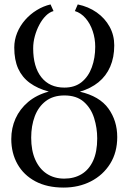

<svg xmlns="http://www.w3.org/2000/svg" viewBox="-20 -837 581 868"><path d="M267.5 11Q193 11 140 -17.2Q87 -45.5 59 -95.2Q31 -145 31 -208.5Q31 -258 50.2 -301Q69.5 -344 107.2 -376Q145 -408 200.5 -423Q150 -436.5 115 -462Q80 -487.5 62.2 -526.8Q44.5 -566 44.5 -622Q44.5 -656.5 57.5 -688.5Q70.5 -720.5 93.5 -746.8Q116.5 -773 146.2 -791.2Q176 -809.5 208.5 -817L222 -787Q203.5 -782 187 -765.5Q170.5 -749 157.8 -725Q145 -701 137.5 -673.5Q130 -646 130 -618.5Q130 -534.5 167 -487.8Q204 -441 271 -441Q318.5 -441 349.2 -466Q380 -491 395.2 -533Q410.5 -575 410.5 -625.5Q410.5 -662.5 399.2 -696.2Q388 -730 367.2 -754.2Q346.5 -778.5 318.5 -787L331.5 -817Q380 -807 417.2 -780.8Q454.5 -754.5 475.5 -716.2Q496.5 -678 496.5 -632Q496.5 -577.5 478.2 -535.5Q460 -493.5 425.2 -465.2Q390.5 -437 341 -422.5Q430 -402 470 -346.5Q510 -291 510 -217.5Q510 -148 478 -96.8Q446 -45.5 391 -17.2Q336 11 267.5 11ZM270.5 -29.5Q315 -29.5 348.5 -49.5Q382 -69.5 400.8 -110Q419.5 -150.5 419.5 -211Q419.5 -258.5 405.5 -303.2Q391.5 -348 358.8 -376.8Q326 -405.5 271 -405.5Q220.5 -405.5 187 -380Q153.5 -354.5 137.2 -311.2Q121 -268 121 -214.5Q121 -156.5 139.5 -115Q158 -73.5 191.5 -51.5Q225 -29.5 270.5 -29.5Z"/></svg>

Font: Merriweather 72pt Light
Style: Regular
Weight: 300
Version: Version 2.100